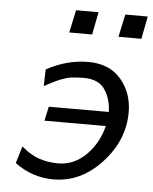

<svg xmlns="http://www.w3.org/2000/svg" viewBox="-50 -701 603 755"><g transform="rotate(5 251.5 -324.0)"><path d="M36.1 -40 56.2 -106.9Q56.2 -106.9 65.9 -100.1Q74.7 -92.3 80.8 -88.1Q86.9 -84 101.1 -76.4Q115.2 -68.8 128.2 -64.5Q141.1 -60.1 160.6 -56.6Q180.2 -53.2 201.2 -53.2Q264.2 -53.2 311.5 -100.1Q358.9 -147 376 -215.8H133.8L146 -272H382.8Q381.8 -322.8 356.9 -359.9Q332 -397 272.9 -397Q258.8 -397 245.8 -396Q232.9 -395 223.9 -394Q214.8 -393.1 203.9 -389.6Q192.9 -386.2 187 -384Q181.2 -381.8 170.2 -377Q159.2 -372.1 154.5 -369.6Q149.9 -367.2 137 -360.6Q124 -354 119.1 -351.1L121.1 -417Q201.2 -460.9 286.1 -460.9Q369.1 -460.9 415 -407.5Q460.9 -354 460.9 -276.9Q460.9 -167 378.9 -77.9Q296.9 11.2 188 11.2Q104 10.7 36.1 -40ZM200.7 -569.8 219.7 -659.2H308.6L291 -569.8ZM395 -569.8 414.1 -659.2H502.9L485.4 -569.8Z"/></g></svg>

Font: CMU Sans Serif
Style: Oblique
Weight: 500
Italic angle: -12°
Version: Version 0.7.0